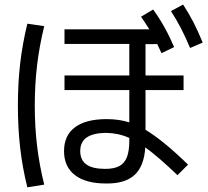

<svg xmlns="http://www.w3.org/2000/svg" viewBox="-20 -802 904 833"><path d="M257.8 -146.5Q257.8 -214.4 305.2 -249.8Q352.5 -285.2 442.4 -285.2Q497.1 -285.2 541 -271V-411.1H259.8V-474.6H541V-611.3H259.8V-674.8H627.9Q608.4 -706.1 591.8 -729.5L644.5 -760.7Q697.3 -688 735.4 -597.7L680.7 -571.3L662.1 -610.8L611.3 -610.4V-474.6H776.4V-411.1H611.3V-238.8Q648.9 -216.3 693.6 -179.9Q738.3 -143.6 795.9 -87.9L750 -42Q666.5 -122.1 610.4 -162.6Q605 -81.1 564.2 -43.2Q523.4 -5.4 442.4 -5.9Q354 -5.4 305.9 -41.7Q257.8 -78.1 257.8 -146.5ZM721.7 -753.9 774.4 -782.2Q799.3 -744.1 819.6 -704.8Q839.8 -665.5 859.4 -617.2L804.7 -593.8Q784.7 -641.6 764.9 -679.7Q745.1 -717.8 721.7 -753.9ZM57.6 -344.7Q57.6 -440.4 67.4 -525.4Q77.1 -610.4 98.6 -699.2L171.9 -688.5Q150.9 -603 140.9 -519.3Q130.9 -435.5 130.9 -343.8Q130.9 -252 140.9 -168.5Q150.9 -85 171.9 -1L98.6 10.7Q77.1 -75.7 67.4 -161.4Q57.6 -247.1 57.6 -344.7ZM436.5 -69.3Q474.6 -69.3 497.3 -81.3Q520 -93.3 530.5 -119.9Q541 -146.5 541 -191.4V-203.6Q515.6 -214.8 491 -220Q466.3 -225.1 438.5 -225.6Q383.3 -224.6 355.7 -205.3Q328.1 -186 328.1 -146.5Q328.1 -107.4 355 -88.4Q381.8 -69.3 436.5 -69.3Z"/></svg>

Font: Pretendard GOV
Style: Regular
Weight: 400
Designer: Base glyphs from Inter by Rasmus Andersson; Hangeul glyphs from Noto Sans CJK(Source Han Sans) by Jang Soo-young and Kan
Foundry: Kil Hyung-jin
Version: Version 1.309